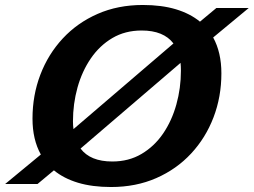

<svg xmlns="http://www.w3.org/2000/svg" viewBox="-48 -739 1018 771"><path d="M841 -444.5Q841 -350.5 809.5 -268Q778 -185.5 719.5 -122.5Q661 -59.5 579.5 -23.8Q498 12 398 12Q322.5 12 265.2 -5.2Q208 -22.5 168.5 -55L102.5 0H-27.5L116 -118.5Q82.5 -178.5 82.5 -262.5Q82.5 -356.5 114 -439Q145.5 -521.5 204 -584.5Q262.5 -647.5 344 -683.2Q425.5 -719 525.5 -719Q601 -719 658.2 -701.8Q715.5 -684.5 755 -652L821 -707H951L808 -588.5Q841 -528.5 841 -444.5ZM245 -252Q245 -235.5 247 -220.5L648.5 -564.5Q609 -616.5 521 -616.5Q454.5 -616.5 403.2 -586.2Q352 -556 316.8 -504.5Q281.5 -453 263.2 -387.5Q245 -322 245 -252ZM678.5 -455Q678.5 -471.5 677 -486.5L275.5 -142.5Q314.5 -90.5 403 -90.5Q469 -90.5 520.2 -120.8Q571.5 -151 606.8 -202.5Q642 -254 660.2 -319.5Q678.5 -385 678.5 -455Z"/></svg>

Font: Newsreader 6pt SemiBold
Style: Italic
Weight: 600
Italic angle: -17°
Designer: Hugues Gentile
Foundry: Production Type
Version: Version 1.003; ttfautohint (v1.8.3)